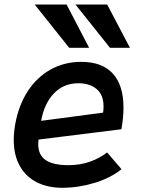

<svg xmlns="http://www.w3.org/2000/svg" viewBox="-20 -838 640 866"><path d="M136.5 -817.5H280.5L382 -622.5H292ZM320.5 -817.5H463.5L566 -622.5H476ZM42 -207.5Q42 -239.5 49 -280Q64.5 -364 105.5 -427Q146.5 -490 208.5 -524.5Q270.5 -559 346.5 -559Q440.5 -559 488.8 -506.2Q537 -453.5 537 -352.5Q537 -307 527.5 -255L154 -208.5Q152.5 -197.5 152.5 -187Q152.5 -139 186 -116Q219.5 -93 289 -93Q340.5 -93 385 -108.5Q429.5 -124 463 -150.5L528 -75Q479 -35 406.2 -13Q333.5 9 261 9Q195 9 145.5 -16.2Q96 -41.5 69 -90Q42 -138.5 42 -207.5ZM447 -358Q447 -410 416 -436.2Q385 -462.5 334 -462.5Q266.5 -462.5 223 -416.5Q179.5 -370.5 165.5 -293L445 -330Q447 -343.5 447 -358Z"/></svg>

Font: JuliaMono SemiBoldItalic
Style: Regular
Weight: 600
Italic angle: -9°
Monospace: yes
Designer: cormullion
Foundry: corm
Version: Version 0.049; ttfautohint (v1.8.4)